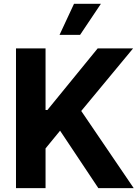

<svg xmlns="http://www.w3.org/2000/svg" viewBox="-20 -979 730 999"><path d="M63.2 0H217V-206.7L292.6 -299L491.8 0H675.8L402.7 -401.6L672.6 -727.3H488.3L226.6 -406.6H217V-727.3H63.2ZM289.8 -797.6H396.7L505 -959.2H365.1Z"/></svg>

Font: Margiela Sans
Style: Bold
Weight: 700
Designer: Stefan Endress, Andreas Faust
Version: Version 1.100;FEAKit 1.0